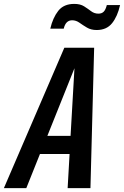

<svg xmlns="http://www.w3.org/2000/svg" viewBox="-63 -965 636 985"><path d="M-43 0 267 -720H420L401 0H284L294 -175H142L72 0ZM180 -268H299L319 -615ZM433 -811Q404 -811 383 -823.5Q362 -836 344.5 -848.5Q327 -861 307 -861Q274 -861 264 -818H195Q208 -874 236 -909.5Q264 -945 318 -945Q349 -945 368.5 -932.5Q388 -920 404.5 -907.5Q421 -895 442 -895Q459 -895 469 -905Q479 -915 485 -939H553Q540 -881 512 -846Q484 -811 433 -811Z"/></svg>

Font: Instrument Sans Condensed SemiBold Italic
Style: Regular
Weight: 600
Width: 3
Italic angle: -13°
Designer: Rodrigo Fuenzalida
Foundry: fragTYPE
Version: Version 1.000; ttfautohint (v1.8.4.7-5d5b);gftools[0.9.28]